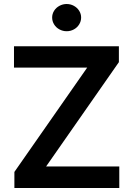

<svg xmlns="http://www.w3.org/2000/svg" viewBox="-20 -938 665 958"><path d="M51.8 -80.1 415 -600.6H49.8V-707H573.2V-627.9L210 -107.4H575.2V0H51.8ZM240.2 -850.6Q240.2 -868.7 250 -884.3Q259.8 -899.9 276.6 -908.9Q293.5 -918 312.5 -918Q332 -918 348.6 -908.9Q365.2 -899.9 375 -884.3Q384.8 -868.7 384.8 -850.6Q384.8 -832 375 -816.2Q365.2 -800.3 348.6 -791.3Q332 -782.2 312.5 -782.2Q293.5 -782.2 276.6 -791.3Q259.8 -800.3 250 -816.2Q240.2 -832 240.2 -850.6Z"/></svg>

Font: Pretendard SemiBold
Style: Regular
Weight: 600
Designer: Base glyphs from Inter by Rasmus Andersson; Hangeul glyphs from Noto Sans CJK(Source Han Sans) by Jang Soo-young and Kan
Foundry: Kil Hyung-jin
Version: Version 1.309